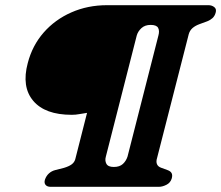

<svg xmlns="http://www.w3.org/2000/svg" viewBox="-20 -720 852 740"><path d="M87 -477Q104.5 -544.5 148.2 -594.5Q192 -644.5 255 -672.2Q318 -700 392.5 -700H783.5Q796.5 -700 806 -692.5Q815.5 -685 811 -670.5Q807.5 -658 799 -650.2Q790.5 -642.5 779 -638L749 -627Q732.5 -621 722 -611.8Q711.5 -602.5 707.5 -588.5L585.5 -111.5Q581 -97.5 584.8 -87.8Q588.5 -78 601 -73.5L625.5 -64.5Q637 -60.5 641.2 -53Q645.5 -45.5 642 -32.5Q637 -15.5 621.5 -7.8Q606 0 592.5 0H175Q162 0 155.8 -7.2Q149.5 -14.5 153 -27Q158 -42 168.5 -51.5Q179 -61 193 -64.5L226.5 -73Q245 -78.5 255.8 -86.2Q266.5 -94 270 -106L315.5 -285Q300.5 -283 286 -280.2Q271.5 -277.5 256.5 -277.5Q153.5 -277.5 108 -331.5Q62.5 -385.5 87 -477ZM471.5 -116.5 590.5 -583Q595.5 -601 589.5 -612.5Q583.5 -624 560.5 -624Q538.5 -624 525 -611.5Q511.5 -599 507 -583L388 -116.5Q383.5 -101 390 -88.8Q396.5 -76.5 418.5 -76.5Q441 -76.5 453.5 -88Q466 -99.5 471.5 -116.5Z"/></svg>

Font: Fraunces ExtraBold
Style: Italic
Weight: 800
Italic angle: -16°
Version: Version 1.000;[b76b70a41]